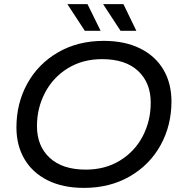

<svg xmlns="http://www.w3.org/2000/svg" viewBox="-20 -907 880 935"><path d="M60 -287Q60 -404 113 -500Q166 -596 262.5 -652Q359 -708 485 -708Q588 -708 662.5 -671Q737 -634 776 -567.5Q815 -501 815 -413Q815 -296 762 -200Q709 -104 612 -48Q515 8 389 8Q286 8 212 -29Q138 -66 99 -132.5Q60 -199 60 -287ZM714 -407Q714 -504 652.5 -561.5Q591 -619 477 -619Q383 -619 311 -575Q239 -531 199.5 -456Q160 -381 160 -293Q160 -196 222 -138.5Q284 -81 398 -81Q492 -81 564 -125Q636 -169 675 -243.5Q714 -318 714 -407ZM308 -887H406L470 -757H393ZM482 -887H581L644 -757H567Z"/></svg>

Font: Idrija
Style: Italic
Weight: 500
Italic angle: -11.3°
Designer: Julieta Ulanovsky
Foundry: Julieta Ulanovsky
Version: Version 7.200